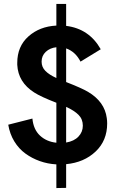

<svg xmlns="http://www.w3.org/2000/svg" viewBox="-20 -830 595 978"><path d="M525.9 -201.2Q525.9 -113.8 467 -58.1Q408.2 -2.4 316.9 6.3V127L267.1 127.9V7.3Q223.1 4.9 183.1 -9.3Q143.1 -23.4 109.4 -47.9Q75.7 -72.3 52.7 -110.1Q29.8 -147.9 22 -194.8L145 -226.1Q150.4 -170.4 183.6 -139.4Q216.8 -108.4 267.1 -103V-306.6Q187.5 -337.4 154.3 -358.9Q72.3 -411.1 67.9 -500Q67.9 -504.9 67.9 -509.8Q67.9 -593.8 124.8 -644.5Q181.6 -695.3 267.1 -699.7V-810.1H316.9V-698.2Q434.1 -683.6 493.2 -579.1L390.1 -516.1Q364.7 -566.4 316.9 -583.5V-412.1Q396 -381.3 428.2 -362.3Q513.2 -312 523.9 -228.5Q525.9 -215.3 525.9 -201.2ZM191.9 -516.1Q191.9 -488.3 211.2 -468.8Q230.5 -449.2 267.1 -432.6V-589.4Q234.4 -585.9 213.1 -565.9Q191.9 -545.9 191.9 -516.1ZM316.9 -104Q357.4 -110.8 379.6 -134.3Q401.9 -157.7 401.9 -189.9Q401.9 -223.1 379.9 -245.1Q357.9 -267.1 316.9 -285.6Z"/></svg>

Font: HK Grotesk Legacy
Style: Bold
Weight: 700
Designer: Alfredo Marco Pradil
Foundry: Hanken Design Co.
Version: Version 2.022;PS 002.022;hotconv 1.0.88;makeotf.lib2.5.64775